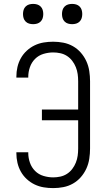

<svg xmlns="http://www.w3.org/2000/svg" viewBox="-20 -957 540 985"><path d="M253 8Q228 8 204 4Q180 0 158 -10.5Q136 -21 117.5 -38Q99 -55 87 -76.5Q75 -98 69.5 -122Q64 -146 64 -171V-176H125V-172Q125 -147 133.5 -122.5Q142 -98 160 -80Q178 -62 203 -54.5Q228 -47 253 -47Q271 -47 289.5 -51Q308 -55 323.5 -65Q339 -75 350.5 -90Q362 -105 369 -122.5Q376 -140 378.5 -158Q381 -176 381 -195V-340H195V-395H381V-540Q381 -559 378.5 -577Q376 -595 369 -612.5Q362 -630 350.5 -645Q339 -660 323.5 -670Q308 -680 289.5 -684Q271 -688 253 -688Q228 -688 203 -680.5Q178 -673 160 -655Q142 -637 133.5 -612.5Q125 -588 125 -563V-559H64V-564Q64 -589 69.5 -613Q75 -637 87 -658.5Q99 -680 117.5 -697Q136 -714 158 -724.5Q180 -735 204 -739Q228 -743 253 -743Q279 -743 305 -738Q331 -733 354 -720Q377 -707 394.5 -687Q412 -667 423 -643Q434 -619 438 -592.5Q442 -566 442 -540V-195Q442 -169 438 -142.5Q434 -116 423 -92Q412 -68 394.5 -48Q377 -28 354 -15Q331 -2 305 3Q279 8 253 8ZM350 -833Q339 -833 329 -836Q319 -839 311.5 -846.5Q304 -854 301 -864Q298 -874 298 -885Q298 -896 301 -906Q304 -916 311.5 -923.5Q319 -931 329 -934Q339 -937 350 -937Q361 -937 371 -934Q381 -931 388.5 -923.5Q396 -916 399 -906Q402 -896 402 -885Q402 -874 399 -864Q396 -854 388.5 -846.5Q381 -839 371 -836Q361 -833 350 -833ZM150 -833Q139 -833 129 -836Q119 -839 111.5 -846.5Q104 -854 101 -864Q98 -874 98 -885Q98 -896 101 -906Q104 -916 111.5 -923.5Q119 -931 129 -934Q139 -937 150 -937Q161 -937 171 -934Q181 -931 188.5 -923.5Q196 -916 199 -906Q202 -896 202 -885Q202 -874 199 -864Q196 -854 188.5 -846.5Q181 -839 171 -836Q161 -833 150 -833Z"/></svg>

Font: Iosevka Fixed Light
Style: Regular
Weight: 300
Monospace: yes
Designer: Belleve Invis
Foundry: Belleve Invis
Version: Version 32.3.0